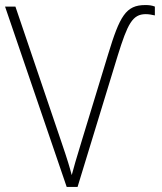

<svg xmlns="http://www.w3.org/2000/svg" viewBox="-20 -740 640 760"><path d="M244 0H287L446 -520C485 -645 504 -684 557 -684C568 -684 580 -682 593 -679V-714C580 -719 569 -720 555 -720C478 -720 454 -676 408 -525L304 -184C279 -102 273 -81 264 -47C255 -80 249 -102 222 -181L41 -714H0Z"/></svg>

Font: Noto Sans Mono ExtraLight
Style: Regular
Weight: 200
Designer: Monotype Design Team
Foundry: Monotype Imaging Inc.
Version: Version 2.014